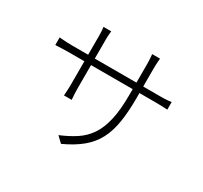

<svg xmlns="http://www.w3.org/2000/svg" viewBox="-161 -991 1322 1250"><g transform="rotate(30 500.0 -365.5)"><path d="M704 -470Q704 -366 691.5 -287.5Q679 -209 648.5 -150.5Q618 -92 564 -47Q510 -2 427 36L384 -5Q449 -32 499.5 -65Q550 -98 584 -148Q618 -198 635.5 -274Q653 -350 653 -462V-692Q653 -721 651 -742.5Q649 -764 649 -767H708Q708 -764 706 -742.5Q704 -721 704 -692ZM344 -762Q344 -760 342 -742Q340 -724 340 -701V-329Q340 -313 341 -294.5Q342 -276 343 -262.5Q344 -249 344 -247H286Q286 -249 287 -262Q288 -275 289 -293.5Q290 -312 290 -329V-700Q290 -713 289 -731Q288 -749 286 -762ZM73 -560Q75 -560 90.5 -558.5Q106 -557 128 -556Q150 -555 168 -555H835Q864 -555 887.5 -557Q911 -559 915 -560V-503Q912 -503 888 -504.5Q864 -506 835 -506H168Q149 -506 127.5 -505Q106 -504 90.5 -503.5Q75 -503 73 -503Z"/></g></svg>

Font: Noto Sans SC Thin Light
Style: Regular
Weight: 300
Version: Version 2.004-H2;hotconv 1.0.118;makeotfexe 2.5.65603